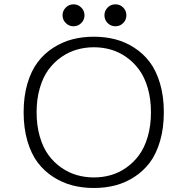

<svg xmlns="http://www.w3.org/2000/svg" viewBox="-20 -880 890 910"><path d="M365.2 -770.8Q350 -755.5 328.5 -755.5Q307 -755.5 291.8 -770.8Q276.5 -786 276.5 -807.5Q276.5 -829 291.8 -844.2Q307 -859.5 328.5 -859.5Q350 -859.5 365.2 -844.2Q380.5 -829 380.5 -807.5Q380.5 -786 365.2 -770.8ZM564 -770.8Q549 -755.5 527 -755.5Q505 -755.5 490 -770.8Q475 -786 475 -807.5Q475 -829 490 -844.2Q505 -859.5 527 -859.5Q549 -859.5 564 -844.2Q579 -829 579 -807.5Q579 -786 564 -770.8ZM425 -706Q478 -706 525.8 -693.8Q573.5 -681.5 616.2 -654Q659 -626.5 689.8 -585.8Q720.5 -545 738.5 -484.2Q756.5 -423.5 756.5 -348Q756.5 -272.5 738.5 -211.2Q720.5 -150 689.8 -109.2Q659 -68.5 616.2 -41Q573.5 -13.5 526 -1.2Q478.5 11 425 11Q371.5 11 323.8 -1.2Q276 -13.5 233 -41Q190 -68.5 159 -109.2Q128 -150 110 -211.2Q92 -272.5 92 -348Q92 -423.5 110 -484.2Q128 -545 159 -585.8Q190 -626.5 233 -654Q276 -681.5 323.8 -693.8Q371.5 -706 425 -706ZM695.5 -348Q695.5 -411 680.2 -463Q665 -515 639 -550.2Q613 -585.5 578.2 -609.8Q543.5 -634 505 -645Q466.5 -656 425 -656Q383.5 -656 344.8 -645Q306 -634 271 -609.8Q236 -585.5 210 -550.2Q184 -515 168.8 -463Q153.5 -411 153.5 -348Q153.5 -284.5 168.8 -232.2Q184 -180 210 -144.8Q236 -109.5 271 -85.2Q306 -61 344.8 -50Q383.5 -39 425 -39Q466.5 -39 505 -50Q543.5 -61 578.2 -85.2Q613 -109.5 639 -144.8Q665 -180 680.2 -232.2Q695.5 -284.5 695.5 -348Z"/></svg>

Font: League Mono Wide UltraLight
Style: Regular
Weight: 200
Width: 8
Designer: Tyler Finck
Foundry: The League of Moveable Type / Tyler Finck
Version: Version 2.210